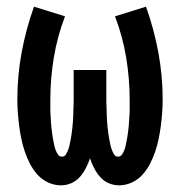

<svg xmlns="http://www.w3.org/2000/svg" viewBox="-20 -548 540 576"><path d="M163 8Q143 8 124.5 -0.5Q106 -9 92.5 -24Q79 -39 70 -56.5Q61 -74 54.5 -93Q48 -112 44 -131.5Q40 -151 37.5 -170.5Q35 -190 33.5 -210Q32 -230 32 -250Q32 -321 45 -391Q58 -461 82 -528L175 -499Q152 -439 141.5 -375.5Q131 -312 131 -248Q131 -241 131 -233.5Q131 -226 131 -218.5Q131 -211 131.5 -203.5Q132 -196 132.5 -188.5Q133 -181 133.5 -173.5Q134 -166 135 -158.5Q136 -151 137 -143.5Q138 -136 139.5 -128.5Q141 -121 142.5 -113.5Q144 -106 146.5 -99Q149 -92 153.5 -85Q158 -78 166 -78Q174 -78 178.5 -86Q183 -94 185.5 -101.5Q188 -109 189.5 -116.5Q191 -124 192.5 -132Q194 -140 195 -148Q196 -156 197 -164Q198 -172 198.5 -180Q199 -188 199.5 -196Q200 -204 200 -212Q200 -220 200.5 -228Q201 -236 201 -244Q201 -252 201 -260V-338H299V-260Q299 -252 299 -244Q299 -236 299.5 -228Q300 -220 300 -212Q300 -204 300.5 -196Q301 -188 301.5 -180Q302 -172 303 -164Q304 -156 305 -148Q306 -140 307.5 -132Q309 -124 310.5 -116.5Q312 -109 314.5 -101.5Q317 -94 321.5 -86Q326 -78 334 -78Q342 -78 346.5 -85Q351 -92 353.5 -99Q356 -106 357.5 -113.5Q359 -121 360.5 -128.5Q362 -136 363 -143.5Q364 -151 365 -158.5Q366 -166 366.5 -173.5Q367 -181 367.5 -188.5Q368 -196 368.5 -203.5Q369 -211 369 -218.5Q369 -226 369 -233.5Q369 -241 369 -248Q369 -312 358.5 -375.5Q348 -439 325 -499L418 -528Q442 -461 455 -391Q468 -321 468 -250Q468 -230 466.5 -210Q465 -190 462.5 -170.5Q460 -151 456 -131.5Q452 -112 445.5 -93Q439 -74 430 -56.5Q421 -39 407.5 -24Q394 -9 375.5 -0.5Q357 8 337 8Q321 8 306 1.5Q291 -5 280.5 -17Q270 -29 262.5 -43.5Q255 -58 250 -73Q245 -58 237.5 -43.5Q230 -29 219.5 -17Q209 -5 194 1.5Q179 8 163 8Z"/></svg>

Font: Iosevka SS18 Semibold
Style: Regular
Weight: 600
Monospace: yes
Designer: Belleve Invis
Foundry: Belleve Invis
Version: Version 25.1.1; ttfautohint (v1.8.4)